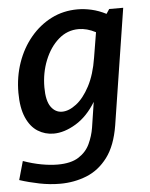

<svg xmlns="http://www.w3.org/2000/svg" viewBox="-55 -588 683 874"><g transform="rotate(-5 287.0 -151.0)"><path d="M185 241Q138 241 90.5 231.5Q43 222 0 208L24 123Q66 138 106.5 145.5Q147 153 181 153Q242 153 277 130.5Q312 108 328.5 72.5Q345 37 351 0L369 -117Q330 -53 277 -21Q224 11 175 11Q136 11 103 -9.5Q70 -30 50.5 -74.5Q31 -119 31 -188Q31 -261 53.5 -325.5Q76 -390 117 -439Q158 -488 212.5 -515.5Q267 -543 332 -543Q363 -543 396 -535.5Q429 -528 462 -511L476 -532H540L457 -2Q442 90 402 143Q362 196 305.5 218.5Q249 241 185 241ZM222 -85Q253 -85 287 -111Q321 -137 348.5 -189Q376 -241 388 -317L407 -432Q367 -453 329 -453Q277 -453 237 -418Q197 -383 174 -325.5Q151 -268 151 -202Q151 -141 171 -113Q191 -85 222 -85Z"/></g></svg>

Font: Bitter SemiBold
Style: Italic
Weight: 600
Italic angle: -9°
Designer: Sol Matas, and Bitter project Authors
Foundry: Sol Matas
Version: Version 2.001